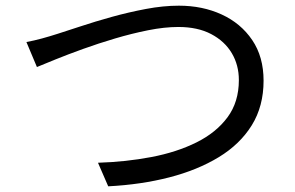

<svg xmlns="http://www.w3.org/2000/svg" viewBox="-20 -670 1040 676"><path d="M73 -522Q100 -527 127.5 -534.5Q155 -542 183 -551Q215 -561 264.5 -577.5Q314 -594 373.5 -610.5Q433 -627 494 -638.5Q555 -650 610 -650Q693 -650 760.5 -619Q828 -588 868 -529Q908 -470 908 -386Q908 -296 866.5 -229Q825 -162 750 -116.5Q675 -71 576 -45.5Q477 -20 361 -14L325 -97Q423 -100 512.5 -117Q602 -134 671.5 -168.5Q741 -203 781 -257Q821 -311 821 -388Q821 -441 796 -483Q771 -525 723.5 -550Q676 -575 608 -575Q559 -575 501.5 -563.5Q444 -552 385 -534.5Q326 -517 272 -497.5Q218 -478 176 -461Q134 -444 110 -434Z"/></svg>

Font: Go Noto Current
Style: Regular
Weight: 400
Designer: Monotype Design Team
Foundry: Monotype Imaging Inc.
Version: Version 2.007; ttfautohint (v1.8) -l 8 -r 50 -G 200 -x 14 -D